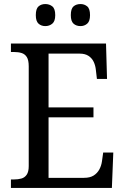

<svg xmlns="http://www.w3.org/2000/svg" viewBox="-20 -929 618 949"><path d="M34 0V-42H49Q69 -42 85.5 -46.5Q102 -51 112 -65.5Q122 -80 122 -108V-601Q122 -632 112.5 -647Q103 -662 86.5 -667Q70 -672 49 -672H34V-714H504L509 -539H459L454 -582Q452 -604 443.5 -622.5Q435 -641 418 -652.5Q401 -664 373 -664H220V-398H442V-349H220V-50H395Q425 -50 443 -61.5Q461 -73 471 -91.5Q481 -110 484 -132L490 -175H540L533 0ZM378 -800Q357 -800 343.5 -812Q330 -824 330 -854Q330 -886 343.5 -897.5Q357 -909 378 -909Q397 -909 411 -897.5Q425 -886 425 -854Q425 -824 411 -812Q397 -800 378 -800ZM204 -800Q184 -800 170.5 -812Q157 -824 157 -854Q157 -886 170.5 -897.5Q184 -909 204 -909Q224 -909 238.5 -897.5Q253 -886 253 -854Q253 -824 238.5 -812Q224 -800 204 -800Z"/></svg>

Font: Noto Serif Khmer SemiCondensed
Style: Regular
Weight: 400
Width: 4
Designer: Danh Hong and the Monotype Design Team
Foundry: Monotype Imaging Inc.
Version: Version 2.004